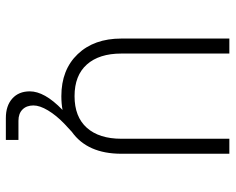

<svg xmlns="http://www.w3.org/2000/svg" viewBox="-92 -498 785 640"><g transform="rotate(90 300.0 -177.5)"><path d="M373 195Q332 195 308 173.5Q284 152 284 115Q284 91 299 64Q314 37 346 6Q336 8 324 9Q312 10 300 10Q212 10 160 -44.5Q108 -99 108 -190V-550H158V-190Q158 -116 194.5 -75Q231 -34 300 -34Q369 -34 405.5 -75Q442 -116 442 -190V-550H492V-190Q492 -77 419 -25L392 0Q364 27 347.5 54.5Q331 82 331 103Q331 126 344.5 139.5Q358 153 382 153H446V195Z"/></g></svg>

Font: Tiny Thin
Style: Regular
Weight: 100
Monospace: yes
Designer: Philipp Nurullin, Konstantin Bulenkov
Foundry: JetBrains
Version: Version 2.251; ttfautohint (v1.8.4.7-5d5b)